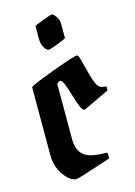

<svg xmlns="http://www.w3.org/2000/svg" viewBox="-120 -853 644 917"><g transform="rotate(-15 202.0 -395.0)"><path d="M188 -473Q178 -473 170 -463V-187Q170 -110 236 -92Q270 -84 317 -84V-55Q153 0 142 0Q112 0 81 -42.5Q50 -85 50 -142V-478Q50 -485 164.5 -527.5Q279 -570 296 -570Q302 -570 310 -541Q318 -512 328.5 -471Q339 -430 350.5 -410.5Q362 -391 394 -391V-371Q372 -361 319.5 -335.5Q267 -310 263 -310Q248 -310 225 -391.5Q202 -473 188 -473ZM141 -695V-756Q141 -759 182.5 -774.5Q224 -790 230.5 -790Q237 -790 249.5 -773Q262 -756 262 -738V-665Q262 -662 222 -646.5Q182 -631 173 -631Q164 -631 152.5 -648.5Q141 -666 141 -695Z"/></g></svg>

Font: Pirata One
Style: Regular
Weight: 400
Designer: Rodrigo Fuenzalida, Nicolas Massi
Foundry: Rodrigo Fuenzalida, Nicolas Massi
Version: Version 1.001